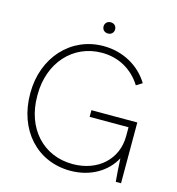

<svg xmlns="http://www.w3.org/2000/svg" viewBox="-122 -948 977 1059"><g transform="rotate(15 366.5 -418.5)"><path d="M380 -779C399 -779 413 -792 413 -811C413 -830 399 -843 380 -843C361 -843 347 -830 347 -811C347 -792 361 -779 380 -779ZM375 6C488 6 580 -48 625 -132C627 -83 631 -31 634 0H664V-347H402V-309H624V-258C624 -127 523 -33 378 -33C209 -33 93 -162 93 -345V-354C93 -535 212 -668 377 -668C474 -668 553 -622 603 -543L637 -564C585 -650 489 -706 376 -706C190 -706 52 -555 52 -352V-348C52 -141 185 6 375 6Z"/></g></svg>

Font: Fixel Display ExtraLight
Style: Regular
Weight: 200
Designer: AlfaBravo + MacPaw
Foundry: Kyrylo Tkachov, Marchela Mozhyna, Serhii Makarenko, Maria Weinstein, Zakhar Kryvoshyya
Version: Version 1.211